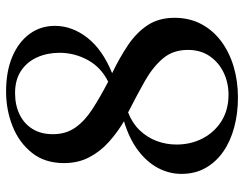

<svg xmlns="http://www.w3.org/2000/svg" viewBox="-106 -686 802 631"><g transform="rotate(-90 295.5 -371.0)"><path d="M290 9.5Q237.5 9.5 192 -2.8Q146.5 -15 112.2 -38.8Q78 -62.5 58.5 -97Q39 -131.5 39 -176.5Q39 -216 58.2 -252.8Q77.5 -289.5 116.2 -318.8Q155 -348 212 -365Q175.5 -386.5 144 -414.8Q112.5 -443 93.5 -479.5Q74.5 -516 74.5 -562Q74.5 -625 108 -667.2Q141.5 -709.5 195.2 -731Q249 -752.5 309.5 -752.5Q376.5 -752.5 424.8 -731.8Q473 -711 499.2 -675Q525.5 -639 525.5 -592Q525.5 -535.5 486.5 -485.5Q447.5 -435.5 370 -404Q421 -379.5 462.2 -351.8Q503.5 -324 527.8 -287.2Q552 -250.5 552 -199Q552 -150 531.5 -111.2Q511 -72.5 474.8 -45.5Q438.5 -18.5 391.2 -4.5Q344 9.5 290 9.5ZM299 -21.5Q339.5 -21.5 373 -38Q406.5 -54.5 426.5 -84.2Q446.5 -114 446.5 -155Q446.5 -204 418.2 -237.2Q390 -270.5 343.5 -296.8Q297 -323 241 -351.5Q206 -338 182.5 -313.5Q159 -289 147.2 -257.8Q135.5 -226.5 135.5 -192.5Q135.5 -144.5 156 -105.8Q176.5 -67 213.2 -44.2Q250 -21.5 299 -21.5ZM342 -417Q389.5 -440.5 413.2 -484Q437 -527.5 437 -577Q437 -617 422.2 -650.2Q407.5 -683.5 378 -703.2Q348.5 -723 304.5 -723Q265 -723 234.5 -708.2Q204 -693.5 186.8 -665.8Q169.5 -638 169.5 -598.5Q169.5 -556 191.2 -525Q213 -494 252 -468.8Q291 -443.5 342 -417Z"/></g></svg>

Font: Merriweather 120pt
Style: Regular
Weight: 400
Version: Version 2.100